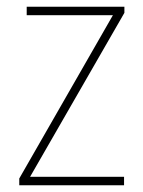

<svg xmlns="http://www.w3.org/2000/svg" viewBox="-20 -548 423 568"><path d="M347 0H37V-20L314 -503H59V-528H348V-510L69 -25H347Z"/></svg>

Font: Noto Sans Lao Looped SemiCondensed Thin
Style: Regular
Weight: 100
Width: 4
Designer: Mark Frömberg, Ben Mitchell
Foundry: The Fontpad Ltd
Version: Version 1.002; ttfautohint (v1.8.4.7-5d5b)